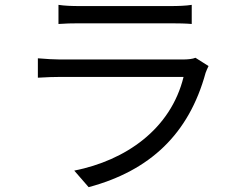

<svg xmlns="http://www.w3.org/2000/svg" viewBox="-20 -732 996 791"><path d="M785.2 -494C774.1 -489 753.9 -486.9 731.9 -486.9H228C203.1 -486.9 170.1 -489 136 -491.8V-411.9C169 -414.1 206 -415.1 228 -415.1H736.2C683.2 -199.2 496.8 -71 285.9 -29.1L345.2 39.1C598 -28.8 758.2 -180 827.1 -432.2C829.2 -439.3 835.2 -451 839.1 -459.9ZM220.9 -633.2C246.8 -635.3 277.3 -636 307.2 -636H682.2C714.1 -636 746.8 -635.3 769.9 -633.2V-712C746.8 -708.1 712.7 -707 682.9 -707H307.2C276.3 -707 245.7 -708.1 220.9 -712Z"/></svg>

Font: Karasuma Gothic
Style: Regular
Weight: 400
Designer: Rasmus Andersson, Ryoko Nishizuka
Foundry: Genbu
Version: Version 1.00